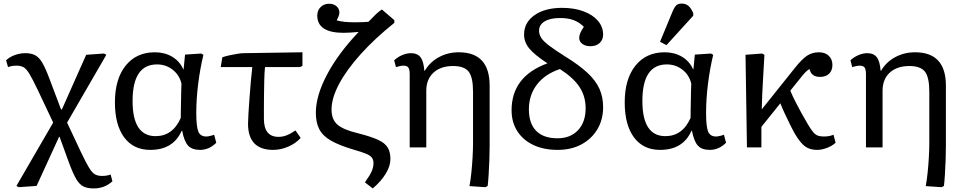

<svg xmlns="http://www.w3.org/2000/svg" viewBox="-20 -826 5392 1076"><path d="M506 230Q470 230 447.5 219Q425 208 407 177Q389 146 367 87L314 -59H311L185 216L85 223L72 216L278 -139L192 -321Q163 -382 145.5 -411Q128 -440 112.5 -449Q97 -458 72 -458Q46 -458 25 -450L14 -488Q34 -507 63 -517.5Q92 -528 122 -528Q155 -528 177 -516.5Q199 -505 217 -474.5Q235 -444 257 -385L322 -213H327L463 -519L563 -526L576 -519L356 -139L432 23Q461 84 478.5 113Q496 142 512 151Q528 160 552 160Q579 160 600 152L610 190Q566 230 506 230Z M822 14Q728 14 676 -56Q624 -126 624 -252Q624 -383 684 -458Q744 -533 848 -533Q903 -533 945 -508Q987 -483 1007 -438H1009L1017 -520L1107 -526L1120 -519Q1101 -440 1090.5 -355.5Q1080 -271 1080 -194Q1080 -116 1091.5 -88.5Q1103 -61 1136 -61Q1144 -61 1157 -64Q1170 -67 1180 -71L1192 -26Q1152 14 1101 14Q1056 14 1034 -10Q1012 -34 1001 -93H998Q951 14 822 14ZM852 -63Q948 -63 993 -165Q993 -180 993.5 -205Q994 -230 994.5 -259Q995 -288 995.5 -314Q996 -340 997 -357Q986 -405 948 -435Q910 -465 860 -465Q723 -465 723 -260Q723 -63 852 -63Z M1511 14Q1370 14 1370 -133Q1370 -153 1372.5 -192.5Q1375 -232 1378.5 -279.5Q1382 -327 1386 -372.5Q1390 -418 1394 -450H1217L1226 -505Q1243 -511 1266 -516Q1289 -521 1310.5 -524.5Q1332 -528 1345 -528L1675 -533V-457L1661 -450H1465Q1462 -419 1461 -377.5Q1460 -336 1459.5 -293.5Q1459 -251 1459 -215.5Q1459 -180 1459 -160Q1459 -59 1541 -59Q1564 -59 1586 -67.5Q1608 -76 1636 -95L1665 -53Q1637 -22 1595 -4Q1553 14 1511 14Z M2069 230 2025 196Q2053 157 2063 134Q2073 111 2073 88Q2073 70 2064.5 58Q2056 46 2032.5 36Q2009 26 1963 13Q1882 -11 1835.5 -37.5Q1789 -64 1769.5 -101.5Q1750 -139 1750 -194Q1750 -289 1812.5 -407.5Q1875 -526 1990 -647Q1965 -645 1944.5 -643.5Q1924 -642 1906 -642Q1758 -642 1758 -739Q1758 -768 1777 -786.5Q1796 -805 1824 -805Q1850 -805 1866 -791Q1882 -777 1882 -755Q1882 -741 1867 -712Q1900 -701 1971 -701Q1996 -701 2016 -702Q2036 -703 2045 -704Q2073 -733 2087 -746.5Q2101 -760 2120 -773L2190 -713V-698Q2079 -609 2000.5 -521.5Q1922 -434 1880 -355Q1838 -276 1838 -212Q1838 -157 1870.5 -128Q1903 -99 1987 -79Q2058 -61 2097.5 -43Q2137 -25 2152.5 0.5Q2168 26 2168 65Q2168 104 2142 147Q2116 190 2069 230Z M2700 223 2611 217Q2617 185 2621.5 142Q2626 99 2628.5 54.5Q2631 10 2631 -26V-312Q2631 -393 2606.5 -424.5Q2582 -456 2519 -456Q2450 -456 2409.5 -419Q2369 -382 2369 -317V0H2276V-409Q2276 -437 2268.5 -447.5Q2261 -458 2241 -458Q2225 -458 2199 -450L2189 -488Q2208 -506 2233.5 -517Q2259 -528 2283 -528Q2319 -528 2336.5 -505.5Q2354 -483 2358 -430H2361Q2389 -478 2439.5 -505.5Q2490 -533 2551 -533Q2724 -533 2724 -346V-7Q2724 26 2722.5 69Q2721 112 2718.5 151.5Q2716 191 2713 216Z M3105 14Q3027 14 2969 -13.5Q2911 -41 2879 -91Q2847 -141 2847 -208Q2847 -398 3048 -471Q2975 -519 2946 -554.5Q2917 -590 2917 -632Q2917 -700 2975.5 -741Q3034 -782 3130 -782Q3197 -782 3249 -763Q3301 -744 3330.5 -710Q3360 -676 3360 -632Q3360 -603 3340.5 -585Q3321 -567 3289 -567Q3261 -567 3243.5 -580Q3226 -593 3226 -613Q3226 -626 3231.5 -639.5Q3237 -653 3252 -676Q3225 -702 3194 -713.5Q3163 -725 3118 -725Q3063 -725 3032 -706Q3001 -687 3001 -654Q3001 -633 3013 -614Q3025 -595 3056.5 -571Q3088 -547 3145 -511Q3225 -462 3272 -418Q3319 -374 3339.5 -328Q3360 -282 3360 -226Q3360 -155 3327.5 -101Q3295 -47 3238 -16.5Q3181 14 3105 14ZM3104 -51Q3177 -51 3219.5 -96.5Q3262 -142 3262 -219Q3262 -286 3228 -338Q3194 -390 3118 -439Q3034 -411 2989 -352Q2944 -293 2944 -213Q2944 -134 2985 -92.5Q3026 -51 3104 -51Z M3679 14Q3585 14 3533 -56Q3481 -126 3481 -252Q3481 -383 3541 -458Q3601 -533 3705 -533Q3760 -533 3802 -508Q3844 -483 3864 -438H3866L3874 -520L3964 -526L3977 -519Q3958 -440 3947.5 -355.5Q3937 -271 3937 -194Q3937 -116 3948.5 -88.5Q3960 -61 3993 -61Q4001 -61 4014 -64Q4027 -67 4037 -71L4049 -26Q4009 14 3958 14Q3913 14 3891 -10Q3869 -34 3858 -93H3855Q3808 14 3679 14ZM3709 -63Q3805 -63 3850 -165Q3850 -180 3850.5 -205Q3851 -230 3851.5 -259Q3852 -288 3852.5 -314Q3853 -340 3854 -357Q3843 -405 3805 -435Q3767 -465 3717 -465Q3580 -465 3580 -260Q3580 -63 3709 -63ZM3715 -573 3679 -592 3749 -761Q3760 -787 3770.5 -796.5Q3781 -806 3800 -806Q3822 -806 3837 -794Q3852 -782 3865 -753V-738Z M4559 14Q4519 14 4492.5 -5Q4466 -24 4436 -74Q4426 -91 4410 -123Q4394 -155 4378 -189.5Q4362 -224 4353 -247L4247 -115V0H4166L4158 -519L4251 -526L4264 -519Q4260 -443 4255.5 -370Q4251 -297 4249 -213L4432 -442Q4474 -495 4503 -514Q4532 -533 4569 -533Q4604 -533 4624.5 -513.5Q4645 -494 4645 -462Q4645 -431 4626.5 -413Q4608 -395 4576 -395Q4526 -395 4517 -439Q4499 -432 4463 -385L4409 -318Q4420 -290 4446.5 -239Q4473 -188 4506 -132Q4523 -103 4535.5 -87.5Q4548 -72 4562 -66.5Q4576 -61 4597 -61Q4628 -61 4651 -71L4663 -26Q4643 -8 4614 3Q4585 14 4559 14Z M5257 223 5168 217Q5174 185 5178.5 142Q5183 99 5185.5 54.5Q5188 10 5188 -26V-312Q5188 -393 5163.5 -424.5Q5139 -456 5076 -456Q5007 -456 4966.5 -419Q4926 -382 4926 -317V0H4833V-409Q4833 -437 4825.5 -447.5Q4818 -458 4798 -458Q4782 -458 4756 -450L4746 -488Q4765 -506 4790.5 -517Q4816 -528 4840 -528Q4876 -528 4893.5 -505.5Q4911 -483 4915 -430H4918Q4946 -478 4996.5 -505.5Q5047 -533 5108 -533Q5281 -533 5281 -346V-7Q5281 26 5279.5 69Q5278 112 5275.5 151.5Q5273 191 5270 216Z"/></svg>

Font: Literata 7pt
Style: Regular
Weight: 400
Designer: Latin by Veronika Burian and Jose Scaglione. Greek by Irene Vlachou. Cyrillic by Vera Evstafieva.
Foundry: TypeTogether
Version: Version 3.002